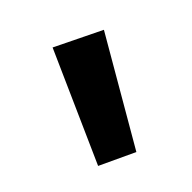

<svg xmlns="http://www.w3.org/2000/svg" viewBox="-61 -1029 376 376"><g transform="rotate(20 126.5 -841.0)"><path d="M14.6 -901.4 97.2 -968.3 238.8 -765.1 177.7 -713.9Z"/></g></svg>

Font: Fjalla One
Style: Regular
Weight: 400
Designer: Irina Smirnova, Eben Sorkin
Foundry: Sorkin Type
Version: Version 1.002; ttfautohint (v1.8.4.7-5d5b);gftools[0.9.25]